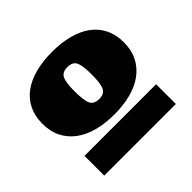

<svg xmlns="http://www.w3.org/2000/svg" viewBox="-139 -877 845 845"><g transform="rotate(-45 283.5 -455.0)"><path d="M29.8 -535.2Q29.8 -583 47.9 -619.4Q65.9 -655.8 98.9 -679.9Q131.8 -704.1 179 -716.6Q226.1 -729 284.2 -729Q340.8 -729 387.9 -716.6Q435.1 -704.1 468 -679.9Q501 -655.8 519 -619.4Q537.1 -583 537.1 -535.2Q537.1 -486.8 519 -450.9Q501 -415 468 -390.1Q435.1 -365.2 387.9 -352.5Q340.8 -339.8 284.2 -339.8Q226.1 -339.8 179 -352.5Q131.8 -365.2 98.9 -390.1Q65.9 -415 47.9 -450.9Q29.8 -486.8 29.8 -535.2ZM231 -535.2Q231 -479 241.5 -457Q252 -435.1 284.2 -435.1Q315.9 -435.1 326.4 -457Q336.9 -479 336.9 -535.2Q336.9 -590.8 326.4 -612.3Q315.9 -633.8 284.2 -633.8Q252 -633.8 241.5 -612.3Q231 -590.8 231 -535.2ZM61 -304.2H506.8V-181.2H61Z"/></g></svg>

Font: Ultra
Style: Regular
Weight: 400
Designer: Astigmatic (AOETI)
Foundry: Astigmatic (AOETI)
Version: Version 1.000